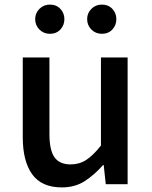

<svg xmlns="http://www.w3.org/2000/svg" viewBox="-20 -801 660 835"><path d="M249 14Q161 14 120 -43Q79 -100 79 -204V-551H195V-218Q195 -148 217 -117Q239 -86 287 -86Q325 -86 355 -105.5Q385 -125 419 -168V-551H535V0H440L431 -83H428Q390 -40 348 -13Q306 14 249 14ZM197 -654Q170 -654 151.5 -672.5Q133 -691 133 -718Q133 -744 151.5 -762.5Q170 -781 197 -781Q225 -781 242.5 -762.5Q260 -744 260 -718Q260 -691 242.5 -672.5Q225 -654 197 -654ZM423 -654Q396 -654 377.5 -672.5Q359 -691 359 -718Q359 -744 377.5 -762.5Q396 -781 423 -781Q451 -781 468.5 -762.5Q486 -744 486 -718Q486 -691 468.5 -672.5Q451 -654 423 -654Z"/></svg>

Font: Noto Sans KR Medium
Style: Regular
Weight: 500
Designer: Ryoko NISHIZUKA  (kana, bopomofo & ideographs); Paul D. Hunt (Latin, Greek & Cyrillic); Sandoll Communications , Soo-you
Foundry: Adobe
Version: Version 2.004-H2;hotconv 1.0.118;makeotfexe 2.5.65603